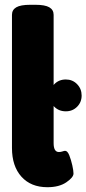

<svg xmlns="http://www.w3.org/2000/svg" viewBox="-20 -774 361 802"><path d="M178 8Q109 8 69.5 -36Q30 -80 30 -156V-712Q30 -733 48 -743.5Q66 -754 106 -754H128Q168 -754 186 -743.5Q204 -733 204 -712V-176Q204 -139 226 -139Q234 -139 241 -141.5Q248 -144 252 -144Q262 -144 269.5 -125Q277 -106 282 -83.5Q287 -61 287 -49Q287 -33 257 -12.5Q227 8 178 8ZM255 -309Q226 -309 207 -328Q188 -347 188 -375Q188 -403 207 -422.5Q226 -442 255 -442Q283 -442 302 -422.5Q321 -403 321 -375Q321 -347 302 -328Q283 -309 255 -309Z"/></svg>

Font: Asap Condensed Black
Style: Regular
Weight: 900
Width: 3
Designer: Pablo Cosgaya
Foundry: Omnibus-Type
Version: Version 3.001; ttfautohint (v1.8.4.7-5d5b)